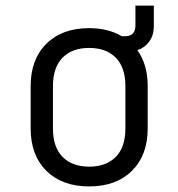

<svg xmlns="http://www.w3.org/2000/svg" viewBox="-20 -660 640 689"><path d="M300 9Q203 9 146.5 -47Q90 -103 90 -199V-351Q90 -447 146.5 -503Q203 -559 300 -559Q368 -559 417 -530H429Q466 -530 466 -569V-640H532V-565Q532 -534 516 -511.5Q500 -489 473 -480Q510 -428 510 -352V-199Q510 -103 453.5 -47Q397 9 300 9ZM300 -62Q361 -62 395.5 -97Q430 -132 430 -199V-351Q430 -418 395.5 -453Q361 -488 300 -488Q239 -488 204.5 -453Q170 -418 170 -351V-199Q170 -132 204.5 -97Q239 -62 300 -62Z"/></svg>

Font: Tiny Light
Style: Regular
Weight: 300
Monospace: yes
Designer: Philipp Nurullin, Konstantin Bulenkov
Foundry: JetBrains
Version: Version 2.251; ttfautohint (v1.8.4.7-5d5b)